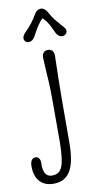

<svg xmlns="http://www.w3.org/2000/svg" viewBox="-158 -604 461 910"><g transform="rotate(-10 72.5 -149.0)"><path d="M130.9 85C130.9 -43.9 130.9 -197.8 135.3 -331.1C135.7 -351.6 125.5 -364.7 107.4 -364.7C89.4 -364.7 77.1 -354 78.1 -331.1C84 -201.2 86.9 -227.1 86.9 -107.9C86.9 -94.2 86.9 62.5 86.9 76.7C85 189.9 70.8 225.1 23.4 225.1C-10.7 225.1 -18.6 193.4 -17.1 159.2C-16.1 137.7 -26.4 126.5 -38.1 126.5C-52.7 126.5 -65.4 135.3 -65.4 165C-65.4 235.8 -25.9 264.6 23.4 264.6C91.8 264.6 130.9 219.7 130.9 85ZM192.9 -466.3C166 -498 156.7 -506.8 137.7 -541.5C130.4 -554.2 119.1 -563 108.4 -563C94.2 -563 83 -555.2 75.2 -540.5C62 -517.1 44.4 -492.7 16.6 -465.3C9.3 -458 2.4 -447.8 2.4 -439C2.4 -425.3 13.2 -417 23.4 -417C36.1 -417 45.9 -422.9 54.7 -438C67.4 -460.9 84.5 -496.1 112.8 -522.5L99.6 -523.4C132.8 -498 144 -463.9 156.7 -438C163.1 -425.3 173.8 -417 185.5 -417C198.2 -417 209.5 -425.8 209.5 -438.5C209.5 -450.2 201.7 -456.1 192.9 -466.3Z"/></g></svg>

Font: Pompiere 
Style: Regular
Weight: 400
Designer: Karolina Lach
Foundry: Sorkin Type Co.
Version: Version 1.001